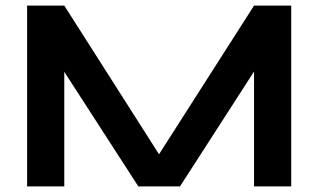

<svg xmlns="http://www.w3.org/2000/svg" viewBox="-20 -667 1139 687"><path d="M77 0V-647H210L549 -115L889 -647H1022V0H889V-411L624 0H475L210 -410V0Z"/></svg>

Font: Syne Modified
Style: Bold
Weight: 700
Designer: Lucas Descroix
Foundry: Bonjour Monde
Version: Version 2.200